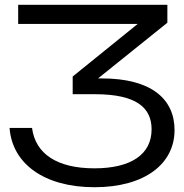

<svg xmlns="http://www.w3.org/2000/svg" viewBox="-20 -770 770 803"><path d="M56 -670H556L284 -450V-376H377C553 -376 614 -318 614 -229C614 -123 526 -66 375 -66C218 -66 128 -127 114 -235H20C31 -86 164 13 375 13C586 13 710 -85 710 -226C710 -356 613 -442 406 -442H390L680 -675V-750H56Z"/></svg>

Font: Bounded Light
Style: Regular
Weight: 300
Designer: Vlad Churkin
Version: Version 3.0